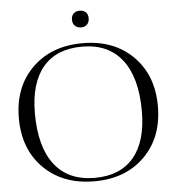

<svg xmlns="http://www.w3.org/2000/svg" viewBox="-60 -955 921 1018"><g transform="rotate(-5 401.0 -446.0)"><path d="M402 -900Q422 -900 434 -888.5Q446 -877 446 -856Q446 -836 434.5 -823.5Q423 -811 402 -811Q382 -811 369.5 -823Q357 -835 357 -856Q357 -876 369 -888Q381 -900 402 -900ZM402 8Q235 8 133 -93Q31 -194 31 -360Q31 -525 133 -626Q235 -727 402 -727Q568 -727 669.5 -626Q771 -525 771 -360Q771 -194 669.5 -93Q568 8 402 8ZM405 -10Q541 -10 612.5 -95Q684 -180 684 -341Q684 -520 610.5 -614.5Q537 -709 398 -709Q261 -709 189.5 -624Q118 -539 118 -378Q118 -199 191.5 -104.5Q265 -10 405 -10Z"/></g></svg>

Font: FoglihtenNo06
Style: Regular
Weight: 500
Designer: gluk (gluksza@wp.pl)
Foundry: gluk (gluksza@wp.pl)
Version: Version 0.76